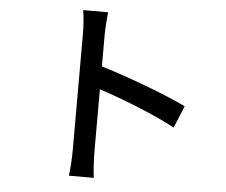

<svg xmlns="http://www.w3.org/2000/svg" viewBox="-55 -846 1111 945"><g transform="rotate(5 500.0 -373.0)"><path d="M857 -354C757 -403 566 -474 434 -514V-670C434 -705 438 -749 441 -782H318C324 -748 327 -702 327 -670V-92C327 -53 324 1 319 36H442C437 0 434 -61 434 -92V-401C544 -365 706 -302 812 -245Z"/></g></svg>

Font: Source Han Sans KR Medium
Style: Regular
Weight: 500
Designer: Ryoko NISHIZUKA (kana & ideographs); Paul D. Hunt (Latin, Greek & Cyrillic); Wenlong ZHANG (bopomofo); Sandoll Communica
Foundry: Adobe Systems Incorporated
Version: Version 1.001;PS 1.001;hotconv 1.0.78;makeotf.lib2.5.61930